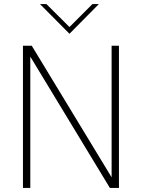

<svg xmlns="http://www.w3.org/2000/svg" viewBox="-20 -921 696 941"><path d="M92.5 0H128.5V-643.5L518.5 0H563V-697H527V-52L135.5 -697H92.5ZM176 -901 320.5 -755.5 464.5 -901H433L320.5 -788.5L207.5 -901Z"/></svg>

Font: HK Grotesk ExtraLight
Style: Regular
Weight: 200
Designer: Alfredo Marco Pradil
Foundry: Hanken Design Co.
Version: Version 3.001;FEAKit 1.0